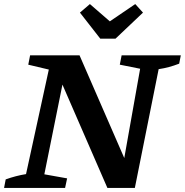

<svg xmlns="http://www.w3.org/2000/svg" viewBox="-39 -924 909 944"><path d="M559 -652H850L842 -611Q816 -601 792 -594.5Q768 -588 741 -584L624 0H489L268 -508L179 -67L291 -47L281 0H-19L-11 -42Q14 -51 39 -57.5Q64 -64 89 -68L201 -582L100 -606L109 -652H352L572 -147L650 -586L550 -606ZM454 -734 354 -862 403 -904 501 -819 626 -904 664 -862 529 -734Z"/></svg>

Font: Piazzolla SemiBold
Style: Italic
Weight: 600
Italic angle: -11.3°
Designer: Juan Pablo del Peral
Foundry: Huerta Tipografica
Version: Version 1.330